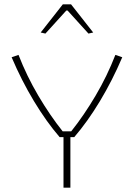

<svg xmlns="http://www.w3.org/2000/svg" viewBox="-20 -872 622 892"><path d="M169 -721 272 -852H310L413 -721L391 -716L294 -823H288L191 -716ZM275 -235H257Q195 -307 137.5 -402.5Q80 -498 34 -606L66 -617Q104 -519 158 -427.5Q212 -336 271 -262H311Q370 -336 424 -427.5Q478 -519 516 -617L548 -606Q502 -498 444.5 -402.5Q387 -307 325 -235H307V0H275Z"/></svg>

Font: Athiti ExtraLight
Style: Regular
Weight: 275
Designer: CadsonDemak Team
Foundry: CadsonDemak
Version: Version 1.033